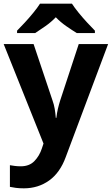

<svg xmlns="http://www.w3.org/2000/svg" viewBox="-20 -786 609 1046"><path d="M0 -546H163L266 -239Q274 -217 278 -193.5Q282 -170 284 -144H287Q290 -170 295.5 -193.5Q301 -217 308 -239L409 -546H569L338 70Q307 155 247.5 197.5Q188 240 110 240Q85 240 66.5 237.5Q48 235 34 232V114Q45 116 60.5 118Q76 120 93 120Q140 120 167.5 91.5Q195 63 208 23L217 -4ZM372 -766Q386 -744 408.5 -716.5Q431 -689 455 -663Q479 -637 497 -619V-606H398Q372 -622 341 -643.5Q310 -665 284 -692Q258 -665 228 -644Q198 -623 172 -606H73V-619Q92 -638 115.5 -663.5Q139 -689 161.5 -716.5Q184 -744 198 -766Z"/></svg>

Font: Noto Sans Tai Tham
Style: Regular
Weight: 400
Designer: Monotype Design Team 2013. Revised by David WIlliams 2020
Foundry: Monotype Imaging Inc.
Version: Version 2.002